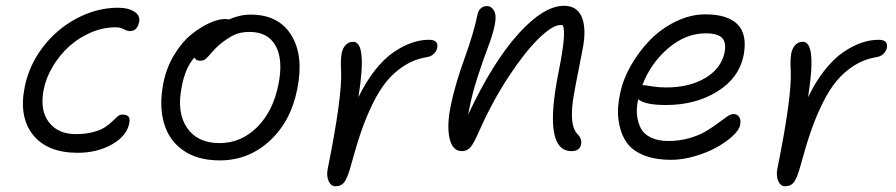

<svg xmlns="http://www.w3.org/2000/svg" viewBox="-20 -565 3112 667"><path d="M250 -34.2Q144.5 -34.2 94.7 -96.4Q44.9 -158.7 65.9 -263.2Q81.1 -338.9 129.6 -402.1Q178.2 -465.3 247.6 -501.7Q316.9 -538.1 390.1 -538.1Q426.8 -538.1 447.8 -523.7Q468.8 -509.3 462.9 -486.8Q456.1 -457 431.2 -457Q421.9 -457 409.7 -463.6Q397.5 -470.2 381.8 -470.2Q337.9 -470.2 295.4 -451.9Q252.9 -433.6 220 -403.6Q187 -373.5 163.6 -334.5Q140.1 -295.4 131.8 -253.9Q117.7 -183.1 149.4 -141.1Q181.2 -99.1 243.2 -99.1Q277.3 -99.1 303.7 -106.2Q330.1 -113.3 344.7 -123Q359.4 -132.8 369.6 -142.8Q379.9 -152.8 387.9 -159.9Q396 -167 403.8 -167Q420.4 -167 426.3 -160.2Q432.1 -153.3 429.2 -137.2Q420.4 -92.3 368.7 -63.2Q316.9 -34.2 250 -34.2Z M743.7 -7.8Q666.5 -7.8 616.7 -42.5Q566.9 -77.1 549.6 -137.5Q532.2 -197.8 547.4 -275.9Q558.1 -330.1 585.4 -375Q612.8 -419.9 645 -445.6Q677.2 -471.2 708 -485.1Q738.8 -499 761.7 -499Q770.5 -499 774.4 -497.1Q812.5 -514.2 850.6 -514.2Q948.2 -514.2 992.2 -442.6Q1036.1 -371.1 1012.7 -255.9Q991.2 -144.5 917.5 -76.2Q843.8 -7.8 743.7 -7.8ZM611.3 -263.2Q593.3 -174.3 629.6 -121.1Q666 -67.9 742.7 -67.9Q817.9 -67.9 873.5 -123.5Q929.2 -179.2 947.3 -272Q964.4 -356.9 937.7 -405.5Q911.1 -454.1 846.7 -454.1Q815.4 -454.1 793.2 -443.6Q771 -433.1 742.7 -410.2Q728.5 -397.9 715.3 -382.3Q702.1 -366.7 694.6 -360.4Q687 -354 675.3 -354Q660.2 -354 655.3 -365.2Q623 -328.6 611.3 -263.2Z M1145 82Q1129.9 82 1121.8 64.5Q1113.8 46.9 1118.2 22.9Q1168.9 -228 1165 -318.8Q1162.6 -356 1167 -380.9Q1170.9 -398.4 1181.4 -409.2Q1191.9 -419.9 1207 -419.9Q1255.9 -419.9 1225.1 -227.1Q1251 -280.8 1282.7 -321Q1314.5 -361.3 1347.2 -383.5Q1379.9 -405.8 1410.4 -416.3Q1440.9 -426.8 1470.2 -426.8Q1488.3 -426.8 1494.9 -419.2Q1501.5 -411.6 1499 -398.9Q1496.6 -387.2 1486.8 -377.7Q1477.1 -368.2 1460.9 -366.2Q1419.9 -359.4 1385.3 -337.4Q1350.6 -315.4 1324.2 -283.7Q1297.9 -252 1274.9 -205.1Q1252 -158.2 1234.9 -108.6Q1217.8 -59.1 1200.2 5.9Q1188 51.3 1177 66.7Q1166 82 1145 82Z M1965.3 -40Q1865.2 -40 1920.4 -314Q1935.1 -388.7 1938.2 -424.6Q1941.4 -460.4 1935.5 -477.1Q1933.6 -478 1926.8 -478Q1899.4 -478 1851.6 -431.4Q1803.7 -384.8 1747.3 -299.1Q1690.9 -213.4 1646.5 -113.8Q1627 -68.4 1615 -54.2Q1603 -40 1584.5 -40Q1551.3 -40 1541.5 -85.4Q1531.7 -130.9 1546.4 -200.2Q1560.5 -270 1593.5 -361.3Q1626.5 -452.6 1638.7 -514.2Q1641.1 -527.3 1649.9 -535.6Q1658.7 -543.9 1671.4 -543.9Q1687 -543.9 1696.3 -527.6Q1705.6 -511.2 1698.7 -478Q1692.4 -446.3 1674.6 -399.2Q1656.7 -352.1 1637.5 -292.5Q1618.2 -232.9 1606.4 -167Q1691.4 -348.1 1780 -446.5Q1868.7 -544.9 1939.5 -544.9Q1985.4 -544.9 2001.7 -504.2Q2018.1 -463.4 2003.4 -391.1Q1974.1 -244.6 1969.7 -210.9Q1960 -131.8 1982.4 -103.5Q1984.4 -101.1 1986.3 -99.1Q2002.4 -83 1998.5 -63Q1993.7 -40 1965.3 -40Z M2312 -9.8Q2253.9 -9.8 2213.6 -26.9Q2173.3 -43.9 2153.8 -74.7Q2134.3 -105.5 2128.7 -147.7Q2123 -189.9 2134.3 -240.2Q2144 -288.6 2171.6 -337.2Q2199.2 -385.7 2237.8 -425.5Q2276.4 -465.3 2327.4 -490.2Q2378.4 -515.1 2430.2 -515.1Q2508.3 -515.1 2542.5 -480Q2576.7 -444.8 2563.5 -374Q2547.9 -294.4 2472.2 -247.3Q2396.5 -200.2 2293.5 -200.2Q2220.7 -200.2 2197.3 -220.2Q2189.9 -190.4 2193.1 -164.1Q2196.3 -137.7 2207 -117.9Q2217.8 -98.1 2242.2 -86.7Q2266.6 -75.2 2302.2 -75.2Q2340.3 -75.2 2374.3 -85Q2408.2 -94.7 2431.2 -108.4Q2454.1 -122.1 2472.4 -135.7Q2490.7 -149.4 2504.6 -159.2Q2518.6 -168.9 2527.3 -168.9Q2541 -168.9 2547.9 -158.7Q2554.7 -148.4 2551.3 -130.9Q2547.9 -113.3 2524.7 -92Q2501.5 -70.8 2468.8 -52.7Q2436 -34.7 2393.3 -22.2Q2350.6 -9.8 2312 -9.8ZM2217.3 -269Q2221.2 -269 2244.6 -265.1Q2268.1 -261.2 2293.5 -261.2Q2375.5 -261.2 2430.7 -294.4Q2485.8 -327.6 2497.1 -382.8Q2503.9 -416.5 2488.8 -432.9Q2473.6 -449.2 2431.2 -449.2Q2362.3 -449.2 2301.5 -397.5Q2240.7 -345.7 2211.4 -269Z M2707 82Q2691.9 82 2683.8 64.5Q2675.8 46.9 2680.2 22.9Q2731 -228 2727.1 -318.8Q2724.6 -356 2729 -380.9Q2732.9 -398.4 2743.4 -409.2Q2753.9 -419.9 2769 -419.9Q2817.9 -419.9 2787.1 -227.1Q2813 -280.8 2844.7 -321Q2876.5 -361.3 2909.2 -383.5Q2941.9 -405.8 2972.4 -416.3Q3002.9 -426.8 3032.2 -426.8Q3050.3 -426.8 3056.9 -419.2Q3063.5 -411.6 3061 -398.9Q3058.6 -387.2 3048.8 -377.7Q3039.1 -368.2 3022.9 -366.2Q2981.9 -359.4 2947.3 -337.4Q2912.6 -315.4 2886.2 -283.7Q2859.9 -252 2836.9 -205.1Q2814 -158.2 2796.9 -108.6Q2779.8 -59.1 2762.2 5.9Q2750 51.3 2739 66.7Q2728 82 2707 82Z"/></svg>

Font: Shantell Sans Bouncy
Style: Italic
Weight: 300
Italic angle: -11.31°
Designer: Stephen Nixon, Anya Danilova, Shantell Martin
Foundry: Arrow Type
Version: Version 1.006;[9816181b4]